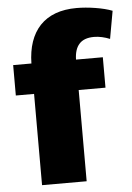

<svg xmlns="http://www.w3.org/2000/svg" viewBox="-54 -808 584 849"><g transform="rotate(-5 238.0 -383.5)"><path d="M17 -540H98Q100 -648 155 -707Q212 -767 318 -767Q357 -767 401 -760Q445 -753 476 -741L454 -618Q437 -625 419 -629Q401 -633 384 -633Q339 -633 318 -609Q297 -586 296 -540H415V-405H296V0H98V-405H17Z"/></g></svg>

Font: Pathway Extreme 8pt Thin 12pt ExtraBold
Style: Regular
Weight: 800
Version: Version 1.001;gftools[0.9.26]